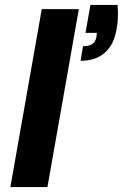

<svg xmlns="http://www.w3.org/2000/svg" viewBox="-20 -757 497 777"><path d="M22 0 149 -720H299L172 0ZM306 -511 316 -570Q340 -570 353 -578.5Q366 -587 370 -606L372 -624H326L346 -737H456Q458 -707 457 -683.5Q456 -660 451 -635Q441 -577 404.5 -544Q368 -511 306 -511Z"/></svg>

Font: DM Sans 12pt Black
Style: Italic
Weight: 900
Italic angle: -10°
Version: Version 4.004;gftools[0.9.30]